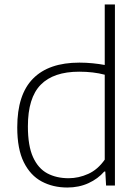

<svg xmlns="http://www.w3.org/2000/svg" viewBox="-20 -828 622 857"><path d="M280.5 9Q216.5 9 166 -18Q115.5 -45 86.2 -104Q57 -163 57 -259.5Q57 -406 127.5 -477.2Q198 -548.5 334.5 -548.5Q364.5 -548.5 394 -545.5Q423.5 -542.5 447.5 -538V-808H493V0H453.5L450 -62.5H445.5Q417.5 -30 375 -10.5Q332.5 9 280.5 9ZM286.5 -32.5Q331 -32.5 373.8 -51.8Q416.5 -71 447.5 -115.5V-494.5Q397 -508 333.5 -508Q219 -508 161.8 -449.8Q104.5 -391.5 104.5 -264Q104.5 -177 127.5 -126.5Q150.5 -76 191.2 -54.2Q232 -32.5 286.5 -32.5Z"/></svg>

Font: Encode Sans SmExp XLt
Style: Regular
Weight: 200
Width: 6
Designer: Multiple Designers
Foundry: Impallari Type
Version: Version 3.002; ttfautohint (v1.8.3) -l 8 -r 50 -G 200 -x 14 